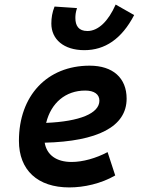

<svg xmlns="http://www.w3.org/2000/svg" viewBox="-20 -817 626 847"><path d="M295.9 -102.5C228.5 -102.5 186 -133.8 177.2 -187.5C410.2 -193.4 538.6 -257.8 538.6 -381.8C538.6 -473.1 478 -527.3 375.5 -527.3C188 -527.3 63.5 -395 63.5 -195.8C63.5 -66.4 146 9.8 285.6 9.8C350.6 9.8 425.8 -6.8 488.3 -43L454.6 -146C403.3 -118.7 344.7 -102.5 295.9 -102.5ZM352.1 -595.7C442.4 -595.7 516.6 -644.5 571.8 -750.5L490.2 -796.9C458 -723.6 413.6 -680.2 365.7 -680.2C326.7 -680.2 312.5 -703.6 312.5 -737.8C312.5 -748.5 313.5 -763.2 319.8 -781.2L220.7 -788.1C210.4 -762.7 206.5 -738.3 206.5 -712.9C206.5 -643.6 261.2 -595.7 352.1 -595.7ZM183.6 -274.9C205.1 -362.8 269 -417.5 356 -417.5C396 -417.5 418.5 -400.9 418.5 -373C418.5 -316.9 332 -281.2 183.6 -274.9Z"/></svg>

Font: Cascadia Mono PL SemiBold
Style: Italic
Weight: 600
Italic angle: -10°
Monospace: yes
Designer: Aaron Bell
Foundry: Saja Typeworks
Version: Version 2404.023